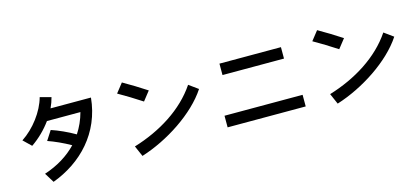

<svg xmlns="http://www.w3.org/2000/svg" viewBox="-66 -1318 4131 1900"><g transform="rotate(-15 2000.0 -367.5)"><path d="M402 -448 340 -352C407 -329 494 -290 569 -247C483 -157 371 -88 236 -44L297 55C599 -57 836 -300 870 -655H456C472 -689 485 -725 494 -760L381 -790C343 -651 233 -505 105 -421L185 -344C264 -398 334 -467 389 -543H732C712 -468 681 -400 641 -339C564 -384 472 -425 402 -448Z M1204 -720 1130 -626C1209 -581 1289 -532 1367 -481L1441 -575C1363 -626 1283 -675 1204 -720ZM1165 -75 1213 35C1484 -50 1783 -243 1925 -460L1831 -528C1686 -311 1438 -158 1165 -75Z M2185 -650V-533H2815V-650ZM2100 -20H2900V-139H2100Z M3204 -720 3130 -626C3209 -581 3289 -532 3367 -481L3441 -575C3363 -626 3283 -675 3204 -720ZM3165 -75 3213 35C3484 -50 3783 -243 3925 -460L3831 -528C3686 -311 3438 -158 3165 -75Z"/></g></svg>

Font: KT Kiyosuna Sans Bold
Style: Regular
Weight: 700
Designer: [Zen Kaku Gothic] Yoshimichi Ohira
Version: Version 1.010;Glyphs 3.1.2 (3151)